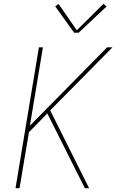

<svg xmlns="http://www.w3.org/2000/svg" viewBox="-20 -982 640 1002"><path d="M61 0 183 -735H204L136 -326L539 -735H567L242 -406L445 0H423L365 -115L227 -390L131 -292L82 0ZM367 -811 268 -949 286 -961 381 -824 520 -962 536 -948 390 -811Z"/></svg>

Font: Iosevka SS04 Th Ex Obl
Style: Regular
Weight: 100
Width: 7
Italic angle: -9°
Monospace: yes
Designer: Belleve Invis
Foundry: Belleve Invis
Version: Version 19.0.0; ttfautohint (v1.8.4)